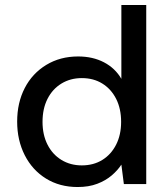

<svg xmlns="http://www.w3.org/2000/svg" viewBox="-20 -740 676 772"><path d="M292 12Q220 12 165 -22Q110 -56 79.5 -116Q49 -176 49 -251Q49 -327 79.5 -386Q110 -445 166 -479Q222 -513 294 -513Q353 -513 398 -489.5Q443 -466 468 -423V-720H568V0H478L468 -78Q453 -55 429 -34.5Q405 -14 371 -1Q337 12 292 12ZM309 -75Q356 -75 391.5 -97Q427 -119 447 -158.5Q467 -198 467 -250Q467 -303 447 -342.5Q427 -382 391.5 -404Q356 -426 309 -426Q263 -426 227 -404Q191 -382 171 -342.5Q151 -303 151 -250Q151 -198 171 -158.5Q191 -119 227 -97Q263 -75 309 -75Z"/></svg>

Font: DMSans_18ptMedium
Style: Regular
Weight: 500
Designer: Colophon Foundry, Jonny Pinhorn
Foundry: Colophon Foundry
Version: Version 4.004;gftools[0.9.30]